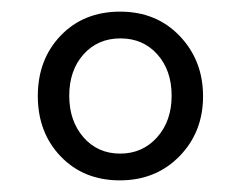

<svg xmlns="http://www.w3.org/2000/svg" viewBox="-20 -636 414 330"><path d="M288.5 -367.5Q248 -326 186 -326Q124 -326 84.5 -367Q45 -408 45 -471Q45 -534 84.5 -575Q124 -616 186.5 -616Q249 -616 289 -574Q329 -532 329 -470.5Q329 -409 288.5 -367.5ZM275 -471.5Q275 -515 250.5 -542.5Q226 -570 187 -570Q148 -570 123.5 -542.5Q99 -515 99 -471.5Q99 -428 123.5 -400Q148 -372 186.5 -372Q225 -372 250 -400Q275 -428 275 -471.5Z"/></svg>

Font: Flamenco
Style: Regular
Weight: 400
Designer: Luciano Vergara
Foundry: Luciano Vergara
Version: Version 1.003